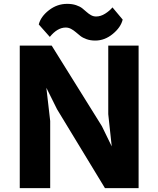

<svg xmlns="http://www.w3.org/2000/svg" viewBox="-20 -981 826 1001"><path d="M239.7 -788.6 182.1 -853.5Q192.4 -894.5 235.1 -927.7Q277.8 -960.9 330.1 -960.9Q356.4 -960.9 376.7 -954.1Q397 -947.3 409.2 -937.5Q421.4 -927.7 431.9 -918.2Q442.4 -908.7 454.6 -901.9Q466.8 -895 481 -895Q504.9 -895 528.1 -909.7Q551.3 -924.3 566.4 -942.4L619.6 -878.9Q609.9 -838.4 567.9 -804Q525.9 -769.5 476.6 -769.5Q451.7 -769.5 431.6 -776.6Q411.6 -783.7 398.9 -793.7Q386.2 -803.7 375 -813.5Q363.8 -823.2 350.6 -830.3Q337.4 -837.4 322.8 -837.4Q279.3 -837.4 239.7 -788.6ZM83 0V-743.2H249.5L511.2 -323.2L562.5 -217.8L544.4 -385.7V-743.2H702.6V0H527.3L277.3 -411.6L221.7 -523.4L241.7 -350.1V0Z"/></svg>

Font: HaufeMerriweatherSans
Style: Bold
Weight: 700
Designer: Eben Sorkin
Foundry: Eben Sorkin
Version: Version 1.56